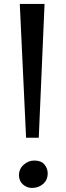

<svg xmlns="http://www.w3.org/2000/svg" viewBox="-20 -916 327 946"><path d="M199.5 -896.5 171 -237.5H108.5L77.5 -896.5ZM73.5 -52.5Q73.5 -84 96.8 -104.5Q120 -125 149 -125Q182.5 -125 198.8 -105.8Q215 -86.5 215 -62Q215 -29 192.2 -9.5Q169.5 10 137.5 10Q113 10 93.2 -7Q73.5 -24 73.5 -52.5Z"/></svg>

Font: Merriweather 20pt
Style: Regular
Weight: 400
Version: Version 2.100